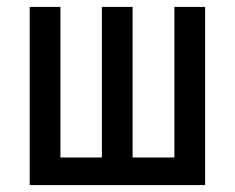

<svg xmlns="http://www.w3.org/2000/svg" viewBox="-20 -536 680 556"><path d="M66 -516H155V-80H275V-516H364V-80H485V-516H574V0H66Z"/></svg>

Font: Writer Medium
Style: Regular
Weight: 500
Monospace: yes
Designer: Mike Abbink, Paul van der Laan, Pieter van Rosmalen
Foundry: Bold Monday
Version: Version 2.001 2020